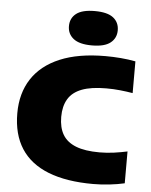

<svg xmlns="http://www.w3.org/2000/svg" viewBox="-56 -858 717 913"><g transform="rotate(5 302.0 -402.0)"><path d="M423 8Q295 8 208.5 -26Q122 -60 78.2 -127.8Q34.5 -195.5 34.5 -296Q34.5 -391.5 79.2 -460.2Q124 -529 211.8 -566Q299.5 -603 429 -603Q465.5 -603 502 -600Q538.5 -597 572.5 -590.5V-439Q543 -444 511.8 -447.2Q480.5 -450.5 446.5 -450.5Q374 -450.5 329.5 -433.5Q285 -416.5 264.5 -382.2Q244 -348 244 -297Q244 -246 264 -212.2Q284 -178.5 327.2 -161.5Q370.5 -144.5 440 -144.5Q474.5 -144.5 508.8 -149.2Q543 -154 572.5 -160.5V-8.5Q540.5 -1 500.8 3.5Q461 8 423 8ZM359.5 -648Q299.5 -648 271.2 -670.5Q243 -693 243 -730Q243 -768 271.2 -790Q299.5 -812 359.5 -812Q420 -812 448 -790Q476 -768 476 -730Q476 -693 448 -670.5Q420 -648 359.5 -648Z"/></g></svg>

Font: Encode Sans SC SemiExpanded ExtraBold
Style: Regular
Weight: 800
Width: 6
Designer: Multiple Designers
Foundry: Impallari Type
Version: Version 3.002